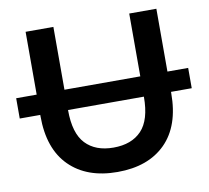

<svg xmlns="http://www.w3.org/2000/svg" viewBox="-87 -788 962 885"><g transform="rotate(-10 394.5 -345.0)"><path d="M394 10Q251 10 169.5 -71Q88 -152 88 -305V-311H-8V-406H88V-700H218V-406H573V-700H700V-406H797V-311H700V-305Q700 -152 619 -71Q538 10 394 10ZM218 -311V-310Q218 -202 264.5 -153Q311 -104 395 -104Q480 -104 526.5 -153Q573 -202 573 -310V-311Z"/></g></svg>

Font: Montserrat Thin SemiBold
Style: Regular
Weight: 600
Version: Version 9.000